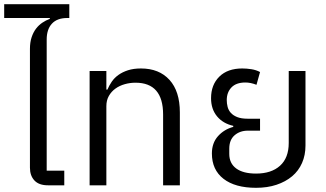

<svg xmlns="http://www.w3.org/2000/svg" viewBox="-27 -885 1559 917"><path d="M202 0Q159 0 137.5 -23Q116 -46 116 -84V-651Q116 -683 124 -707Q132 -731 145 -748Q158 -765 175 -776.5Q192 -788 211 -795V-799H-7V-865H304V-799H294Q246 -799 221 -772Q196 -745 196 -696V-70H280V0Z M401 -546H481V-457H486Q494 -476 506.5 -494.5Q519 -513 538.5 -527Q558 -541 584.5 -549.5Q611 -558 646 -558Q733 -558 782.5 -503.5Q832 -449 832 -348V0H752V-338Q752 -490 620 -490Q594 -490 569 -483Q544 -476 524.5 -462Q505 -448 493 -427Q481 -406 481 -378V0H401Z M1196 12Q1096 12 1040.5 -31Q985 -74 985 -152Q985 -202 1014 -234.5Q1043 -267 1087 -279V-284Q1038 -295 1009.5 -329.5Q981 -364 981 -416Q981 -480 1020.5 -519Q1060 -558 1130 -558Q1151 -558 1173.5 -554.5Q1196 -551 1215 -541L1198 -480Q1170 -491 1145 -491Q1101 -491 1078.5 -467.5Q1056 -444 1056 -407Q1056 -391 1060 -375Q1064 -359 1075 -346.5Q1086 -334 1105.5 -326Q1125 -318 1157 -318H1215V-261H1157Q1119 -261 1093.5 -239Q1068 -217 1068 -175V-150Q1068 -105 1101 -80.5Q1134 -56 1196 -56Q1269 -56 1310.5 -93.5Q1352 -131 1352 -202V-546H1432V-190Q1432 -144 1415.5 -106.5Q1399 -69 1368 -43Q1337 -17 1293.5 -2.5Q1250 12 1196 12Z"/></svg>

Font: IBM Plex Thai
Style: Regular
Weight: 400
Designer: Mike Abbink, Paul van der Laan, Pieter van Rosmalen, Ben Mitchell, Mark Frömberg
Foundry: Bold Monday
Version: Version 1.0